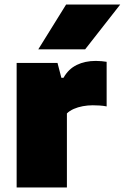

<svg xmlns="http://www.w3.org/2000/svg" viewBox="-20 -828 551 848"><path d="M53.5 0V-550H234L251 -484.5H260.5Q282.5 -523.5 319 -541.2Q355.5 -559 403 -559Q416 -559 428.8 -557.8Q441.5 -556.5 451 -555V-358Q436.5 -361 419.8 -362Q403 -363 389.5 -363Q367.5 -363 345.8 -359Q324 -355 305.5 -346.8Q287 -338.5 275.5 -327V0ZM149 -610 272 -808H511L356 -610Z"/></svg>

Font: Encode Sans SemiExpanded Black
Style: Regular
Weight: 900
Width: 6
Designer: Multiple Designers
Foundry: Impallari Type
Version: Version 3.002